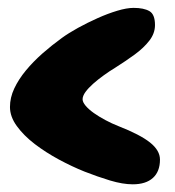

<svg xmlns="http://www.w3.org/2000/svg" viewBox="-20 -577 454 497"><path d="M323.6 -99.9Q297.8 -99.9 264.8 -109.8Q231.9 -119.8 198.6 -132.9Q166.4 -145.8 132.4 -164.1Q98.5 -182.4 69.9 -204.2Q41.4 -226.1 23.6 -250.6Q5.8 -275 5.8 -300.1Q5.8 -324.2 16.9 -347.9Q28 -371.6 47 -394.6Q66 -417.5 90.2 -438.9Q114.5 -460.2 140.5 -479Q157.6 -491.4 181.8 -504.8Q206 -518.1 232.6 -530Q259.1 -541.9 283.6 -549.2Q308.1 -556.6 325.9 -556.6Q352.2 -556.6 366.8 -548.2Q381.2 -539.9 381.2 -512.1Q381.2 -490.6 366.6 -471.8Q352 -452.9 328.6 -435.8Q305.2 -418.8 278.5 -401.9Q263.4 -392.8 248.4 -381.9Q233.4 -371.1 221.1 -360.2Q208.8 -349.2 201.2 -338.9Q193.8 -328.5 193.8 -320.1Q193.8 -312.6 201.7 -303.2Q209.6 -293.9 222.9 -284.4Q236.2 -275 252.9 -266.1Q269.5 -257.2 286.4 -250.6Q342.9 -228.5 368.5 -208Q394.1 -187.5 394.1 -163.9Q394.1 -133 375.8 -116.4Q357.5 -99.9 323.6 -99.9Z"/></svg>

Font: Gluten Thin
Style: Regular
Weight: 100
Designer: Tyler Finck
Foundry: Etcetera Type Company
Version: Version 1.300